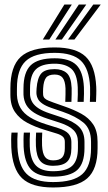

<svg xmlns="http://www.w3.org/2000/svg" viewBox="-20 -820 478 850"><path d="M215 10Q120.5 10 77.5 -31.2Q34.5 -72.5 30 -168Q29.2 -183.8 29.4 -202.2Q29.5 -220.8 31 -233H58.2Q57 -221.5 56.8 -204Q56.5 -186.5 57.2 -169.5Q61.2 -86.2 97.9 -50.1Q134.5 -14 215 -14Q305 -14 344 -48.8Q383 -83.5 383 -164Q383 -168.2 383 -173.1Q383 -178 383 -183Q383 -188 383 -192Q383 -249.5 349.2 -277.4Q315.5 -305.2 258 -325L208.2 -342Q181.2 -351.5 167.4 -361.5Q153.5 -371.5 148.4 -381.4Q143.2 -391.2 142 -400Q141 -405.8 141.2 -413.9Q141.5 -422 142 -429Q145.5 -474.5 162.2 -494.2Q179 -514 222 -514Q255.5 -514 275.2 -496.8Q295 -479.5 297.2 -430.2Q297.8 -420 297.2 -403.4Q296.8 -386.8 296.2 -369H269Q269.5 -385.8 270 -401.9Q270.5 -418 270 -429Q268.5 -461.5 257.2 -475.8Q246 -490 222 -490Q194.5 -490 183.8 -475.9Q173 -461.8 171 -429Q170.5 -420.8 170.5 -413.2Q170.5 -405.8 171 -400Q172 -390.5 178.1 -384.6Q184.2 -378.8 194.4 -374.6Q204.5 -370.5 216.8 -366L265 -349Q306.8 -334.5 340 -316.4Q373.2 -298.2 392.6 -269.1Q412 -240 412 -192Q412 -187.5 412 -182.8Q412 -178 412 -173.2Q412 -168.5 412 -164Q412 -70.8 366.2 -30.4Q320.5 10 215 10ZM215 -38Q148.5 -38 118.2 -68.9Q88 -99.8 84.5 -170.8Q84 -183.5 84.1 -202Q84.2 -220.5 85.5 -233H112.8Q111.8 -220.8 111.5 -203.2Q111.2 -185.8 111.8 -172.2Q114.5 -113.2 138.6 -87.6Q162.8 -62 215 -62Q274 -62 299.5 -85.8Q325 -109.5 325 -164Q325 -171.2 325 -178.5Q325 -185.8 325 -192Q325 -224 305.9 -243.6Q286.8 -263.2 244.2 -277L191.8 -294Q154 -306.2 130.9 -321.1Q107.8 -336 96.6 -355.2Q85.5 -374.5 84 -400Q83.8 -406.8 83.9 -415Q84 -423.2 84 -429Q84 -500.2 116.1 -531.1Q148.2 -562 222 -562Q287.8 -562 318 -532.2Q348.2 -502.5 351.5 -433.8Q352 -420.5 351.8 -404.9Q351.5 -389.2 350.5 -369H323.2Q324 -387.8 324.5 -402.4Q325 -417 324.2 -433.2Q321.5 -493.5 295.4 -515.8Q269.2 -538 222 -538Q163.8 -538 138.4 -512.6Q113 -487.2 113 -429Q113 -422.8 112.9 -414.4Q112.8 -406 113 -400Q114.5 -381.5 123.6 -366.6Q132.8 -351.8 151.4 -339.9Q170 -328 200 -318L251.2 -301Q304.5 -283.5 329.2 -259.2Q354 -235 354 -192Q354 -185.8 354 -178Q354 -170.2 354 -164Q354 -96.5 321.8 -67.2Q289.5 -38 215 -38ZM215 -86Q176.8 -86 159 -106.4Q141.2 -126.8 139 -173.5Q138.5 -185 138.6 -201.5Q138.8 -218 139.8 -233H167Q166 -218.5 165.9 -202.9Q165.8 -187.2 166.2 -175.5Q168 -140.2 179.4 -125.1Q190.8 -110 215 -110Q243 -110 255 -122.6Q267 -135.2 267 -164Q267 -171.2 267 -178.5Q267 -185.8 267 -192Q267 -207.8 257.1 -215.9Q247.2 -224 230.5 -229L175 -246Q134.5 -258.5 100.6 -276.5Q66.8 -294.5 46.4 -324Q26 -353.5 26 -400Q26 -406.8 26 -414.5Q26 -422.2 26 -429Q26 -526 71.5 -568Q117 -610 222 -610Q316.2 -610 358.9 -569.6Q401.5 -529.2 406 -436Q406.8 -420 406.2 -402.4Q405.8 -384.8 405 -369H377.8Q378.2 -382.8 378.9 -401Q379.5 -419.2 378.8 -434.5Q374.8 -515.8 338.4 -550.9Q302 -586 222 -586Q132.5 -586 93.8 -549.6Q55 -513.2 55 -429Q55 -422.8 54.9 -414.5Q54.8 -406.2 55 -400Q56.5 -366 70.9 -341.8Q85.2 -317.5 113.2 -300.4Q141.2 -283.2 183.2 -270L237.5 -253Q270.8 -242.5 283.4 -227.8Q296 -213 296 -192Q296 -187.2 296 -182.6Q296 -178 296 -173.5Q296 -169 296 -164Q296 -122.2 277.1 -104.1Q258.2 -86 215 -86ZM169.5 -645 265 -800H298L198.2 -645ZM280.8 -645 393 -800H426L309.5 -645ZM225.2 -645 329 -800H362L253.8 -645Z"/></svg>

Font: Big Shoulders Inline Display Thin Black
Style: Regular
Weight: 900
Version: Version 2.002